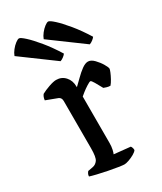

<svg xmlns="http://www.w3.org/2000/svg" viewBox="-191 -824 755 894"><g transform="rotate(-30 186.5 -377.0)"><path d="M202 0Q195 0 172 -3.5Q149 -7 121 -12.5Q93 -18 68 -24Q43 -30 31 -34Q31 -42 34.5 -48.5Q38 -55 41 -58L68 -63Q84 -66 94.5 -80.5Q105 -95 105 -143V-397Q105 -415 91 -421L30 -444Q31 -455 34.5 -462.5Q38 -470 41 -473Q57 -482 82.5 -491Q108 -500 123 -500Q152 -500 171 -479Q190 -458 190 -426V-422Q205 -436 223.5 -454.5Q242 -473 260.5 -486.5Q279 -500 294 -500Q310 -500 326.5 -483Q343 -466 354 -447Q365 -428 365 -421Q365 -417 359.5 -403.5Q354 -390 345.5 -374.5Q337 -359 329 -350Q319 -350 309.5 -353Q300 -356 295 -358Q283 -380 273 -397.5Q263 -415 258 -415Q253 -415 238 -405.5Q223 -396 209 -385Q195 -374 192 -371V-123Q192 -102 188.5 -87Q185 -72 182 -66L269 -57Q271 -55 273.5 -49Q276 -43 276 -35Q271 -27 257 -19Q243 -11 227.5 -5.5Q212 0 202 0ZM185 -565 11 -693Q16 -707 27 -721Q38 -735 50.5 -744.5Q63 -754 70 -754Q78 -754 100.5 -733.5Q123 -713 154 -675.5Q185 -638 216 -588Q212 -582 203 -575Q194 -568 185 -565ZM342 -565 168 -693Q173 -707 184 -721Q195 -735 207.5 -744.5Q220 -754 227 -754Q235 -754 257.5 -733.5Q280 -713 311 -675.5Q342 -638 373 -588Q369 -582 360 -575Q351 -568 342 -565Z"/></g></svg>

Font: Texturina 72pt Medium
Style: Regular
Weight: 500
Designer: Guillermo Torres Carreño
Foundry: Omnibus-Type
Version: Version 1.002; ttfautohint (v1.8.3)